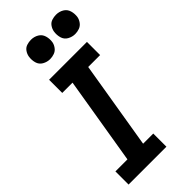

<svg xmlns="http://www.w3.org/2000/svg" viewBox="-299 -1025 1083 1083"><g transform="rotate(-45 242.0 -483.5)"><path d="M19 0H321V-105H240L327 -630H422V-735H120V-630H202L115 -105H19ZM407 -813Q424 -813 441 -819Q458 -825 469 -840Q480 -855 483 -871Q487 -896 480 -919.5Q473 -943 452.5 -955Q432 -967 407 -967Q390 -967 373 -961.5Q356 -956 345.5 -941Q335 -926 332 -909Q328 -884 334.5 -860.5Q341 -837 362 -825Q383 -813 407 -813ZM207 -813Q224 -813 241 -819Q258 -825 269 -840Q280 -855 283 -871Q287 -896 280 -919.5Q273 -943 252.5 -955Q232 -967 207 -967Q190 -967 173 -961.5Q156 -956 145.5 -941Q135 -926 132 -909Q128 -884 134.5 -860.5Q141 -837 162 -825Q183 -813 207 -813Z"/></g></svg>

Font: Iosevka Sparkle
Style: Bold Italic
Weight: 700
Italic angle: -9°
Designer: Belleve Invis
Foundry: Belleve Invis
Version: Version 4.5.0; ttfautohint (v1.8.3)